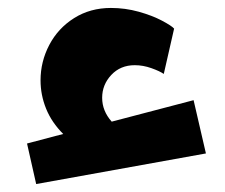

<svg xmlns="http://www.w3.org/2000/svg" viewBox="-20 -463 565 483"><path d="M498 -77 71 0 48 -102 139 -126Q110 -155 96 -189.5Q82 -224 82 -261Q82 -308 104 -350Q126 -392 166.5 -417.5Q207 -443 259 -443Q295 -443 329 -433.5Q363 -424 387.5 -411Q412 -398 418 -391L392 -277Q382 -284 361 -291.5Q340 -299 319 -299Q283 -299 260 -274.5Q237 -250 237 -217Q237 -184 261 -157L467 -211Z"/></svg>

Font: Cairo Black
Style: Regular
Weight: 900
Designer: Mohamed Gaber, the designers of Titillium
Foundry: Kief Type Foundry
Version: Version 2.009; ttfautohint (v1.5.33-1714) -l 8 -r 50 -G 200 